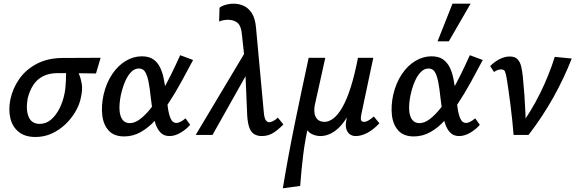

<svg xmlns="http://www.w3.org/2000/svg" viewBox="-20 -731 3117 1040"><path d="M172 11Q116 11 82 -16Q48 -43 36.5 -89Q25 -135 36 -192Q49 -253 85 -304Q121 -355 179.5 -385.5Q238 -416 315 -417L525 -418L500 -333Q441 -334 391.5 -334.5Q342 -335 294 -335Q246 -335 213 -318Q180 -301 160 -270Q140 -239 130 -198Q119 -137 135 -98.5Q151 -60 195 -60Q230 -60 257 -83.5Q284 -107 302.5 -144Q321 -181 329 -222Q332 -234 334 -253.5Q336 -273 337 -294.5Q338 -316 338 -334.5Q338 -353 336 -361L391 -373Q398 -353 408 -329.5Q418 -306 423 -276Q428 -246 418 -202Q411 -165 389 -127Q367 -89 334.5 -58Q302 -27 261 -8Q220 11 172 11Z M653 8Q598 8 569 -23.5Q540 -55 534 -106.5Q528 -158 541 -218Q556 -282 587.5 -329Q619 -376 661 -401Q703 -426 748 -426Q787 -426 810.5 -409.5Q834 -393 847.5 -365Q861 -337 867.5 -302Q874 -267 879 -231Q884 -188 889 -150Q894 -112 904.5 -88.5Q915 -65 935 -65Q946 -65 959 -72Q972 -79 985 -90L1010 -55Q991 -32 959.5 -13Q928 6 898 6Q868 6 850 -12.5Q832 -31 822 -61Q812 -91 806.5 -127.5Q801 -164 797 -200Q792 -250 785 -286Q778 -322 766.5 -341Q755 -360 732 -360Q709 -360 690 -340.5Q671 -321 657 -288Q643 -255 634 -213Q625 -166 627.5 -133Q630 -100 644 -82Q658 -64 683 -64Q710 -64 739 -86Q768 -108 797 -144.5Q826 -181 854 -229Q882 -277 907.5 -329Q933 -381 956 -432L1026 -406Q994 -346 961.5 -286.5Q929 -227 894 -174Q859 -121 821.5 -80Q784 -39 742 -15.5Q700 8 653 8Z M1397 6Q1377 6 1359.5 -3Q1342 -12 1332 -36Q1322 -60 1319 -106L1307 -390L1290 -547Q1286 -590 1267.5 -606.5Q1249 -623 1216 -624Q1204 -624 1190 -621.5Q1176 -619 1167 -614L1169 -689Q1179 -698 1200.5 -704.5Q1222 -711 1247 -711Q1274 -711 1300 -699.5Q1326 -688 1344.5 -659Q1363 -630 1367 -578L1409 -122Q1412 -90 1420 -79.5Q1428 -69 1438 -69Q1449 -69 1462 -76.5Q1475 -84 1485 -94L1515 -57Q1486 -27 1459 -10.5Q1432 6 1397 6ZM1040 0 1319 -467 1334 -361 1131 0Z M1512 289Q1541 113 1577.5 -65Q1614 -243 1652 -418H1742L1685 -161Q1681 -141 1683.5 -120Q1686 -99 1699 -85Q1712 -71 1739 -71Q1762 -71 1787 -90.5Q1812 -110 1835.5 -151.5Q1859 -193 1880 -259Q1901 -325 1919 -418H1969Q1938 -265 1898 -171.5Q1858 -78 1812 -36Q1766 6 1715 6Q1704 6 1691 3Q1678 0 1666 -6.5Q1654 -13 1646.5 -23.5Q1639 -34 1638 -49L1651 -53Q1632 28 1622 110.5Q1612 193 1606 276ZM1907 6Q1888 6 1874.5 -4Q1861 -14 1855.5 -34Q1850 -54 1857 -85L1929 -418H2002L1937 -111Q1933 -92 1935.5 -81.5Q1938 -71 1952 -71Q1963 -71 1975 -78Q1987 -85 2005 -100L2035 -63Q2002 -28 1969 -11Q1936 6 1907 6Z M2222 8Q2167 8 2138 -23.5Q2109 -55 2103 -106.5Q2097 -158 2110 -218Q2125 -282 2156.5 -329Q2188 -376 2230 -401Q2272 -426 2317 -426Q2356 -426 2379.5 -409.5Q2403 -393 2416.5 -365Q2430 -337 2436.5 -302Q2443 -267 2448 -231Q2453 -188 2458 -150Q2463 -112 2473.5 -88.5Q2484 -65 2504 -65Q2515 -65 2528 -72Q2541 -79 2554 -90L2579 -55Q2560 -32 2528.5 -13Q2497 6 2467 6Q2437 6 2419 -12.5Q2401 -31 2391 -61Q2381 -91 2375.5 -127.5Q2370 -164 2366 -200Q2361 -250 2354 -286Q2347 -322 2335.5 -341Q2324 -360 2301 -360Q2278 -360 2259 -340.5Q2240 -321 2226 -288Q2212 -255 2203 -213Q2194 -166 2196.5 -133Q2199 -100 2213 -82Q2227 -64 2252 -64Q2279 -64 2308 -86Q2337 -108 2366 -144.5Q2395 -181 2423 -229Q2451 -277 2476.5 -329Q2502 -381 2525 -432L2595 -406Q2563 -346 2530.5 -286.5Q2498 -227 2463 -174Q2428 -121 2390.5 -80Q2353 -39 2311 -15.5Q2269 8 2222 8ZM2350 -507 2431 -711H2529L2411 -507Z M2762 0Q2759 -38 2754.5 -81.5Q2750 -125 2744.5 -167Q2739 -209 2734 -245Q2729 -281 2725 -304Q2720 -334 2715 -344.5Q2710 -355 2694 -355Q2684 -355 2674 -351Q2664 -347 2656 -341L2635 -373Q2660 -398 2687.5 -411.5Q2715 -425 2741 -425Q2769 -425 2783 -410.5Q2797 -396 2803 -371.5Q2809 -347 2812 -315Q2817 -266 2820.5 -217.5Q2824 -169 2826 -120Q2828 -71 2828 -23L2786 -30Q2857 -127 2905.5 -225.5Q2954 -324 2985 -423L3077 -414Q3036 -309 2978.5 -205.5Q2921 -102 2843 0Z"/></svg>

Font: Ysabeau SemiBold
Style: Italic
Weight: 600
Italic angle: -12°
Designer: Christian Thalmann (Catharsis Fonts)
Version: Version 2.002